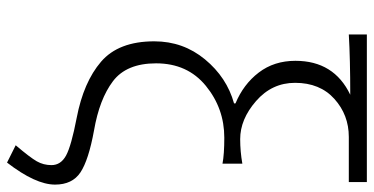

<svg xmlns="http://www.w3.org/2000/svg" viewBox="-272 -562 1037 532"><g transform="rotate(90 246.0 -296.5)"><path d="M431 202 383 178Q417 138 427.5 119.5Q438 101 438 79Q438 53 411.5 38.5Q385 24 307 9Q208 -10 151.5 -58.5Q95 -107 95 -206Q95 -286 145 -346.5Q195 -407 267 -427V-431Q214 -453 181.5 -495.5Q149 -538 149 -597Q149 -704 243 -749Q145 -749 76 -745V-795H485V-745H360Q299 -745 254.5 -705Q210 -665 210 -596Q210 -532 260.5 -488Q311 -444 366 -444Q400 -444 434 -450V-395Q408 -400 362 -400Q281 -400 218.5 -349Q156 -298 156 -211Q156 -129 205.5 -91.5Q255 -54 342 -39Q424 -24 458 -1.5Q492 21 492 69Q492 123 431 202Z"/></g></svg>

Font: NotoSansHansLight
Style: Regular
Weight: 300
Designer: Ryoko NISHIZUKA  (kana & ideographs); Paul D. Hunt (Latin, Greek & Cyrillic); Wenlong ZHANG  (bopomofo); Sandoll Communi
Foundry: Adobe Systems Incorporated
Version: Version 1.00;December 8, 2021;FontCreator 13.0.0.2675 64-bit